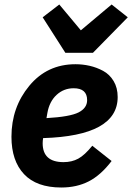

<svg xmlns="http://www.w3.org/2000/svg" viewBox="-20 -823 589 855"><path d="M394 -588H271L170 -746L244 -803L340 -688L477 -803L549 -746ZM253 12Q143 12 87 -47.5Q31 -107 31 -214Q31 -345 110.5 -441Q190 -537 316 -537Q348 -537 379 -530Q410 -523 439 -507.5Q468 -492 486 -462Q504 -432 504 -391Q504 -218 172 -208Q170 -196 170 -185Q170 -101 263 -101Q300 -101 328.5 -116.5Q357 -132 391 -174L477 -106Q429 -43 375.5 -15.5Q322 12 253 12ZM308 -430Q264 -430 232 -400.5Q200 -371 191 -320L187 -297Q292 -303 330 -322.5Q368 -342 368 -377Q368 -430 308 -430Z"/></svg>

Font: Aneliza
Style: Bold Italic
Weight: 700
Italic angle: -11.31°
Designer: Mike Abbink, Paul van der Laan, Pieter van Rosmalen
Foundry: Bold Monday
Version: Version 3.0